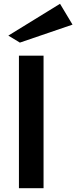

<svg xmlns="http://www.w3.org/2000/svg" viewBox="-20 -994 403 1014"><path d="M80 0V-700H210V0ZM85 -769 24 -806 297 -974 363 -864Z"/></svg>

Font: Panamera
Style: Bold
Weight: 700
Designer: Bastien Sozeau
Foundry: NBR — Bastien Sozeau
Version: Version 3.002; ttfautohint (v1.8.4.7-5d5b);gftools[0.9.33]